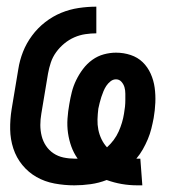

<svg xmlns="http://www.w3.org/2000/svg" viewBox="-20 -548 540 576"><path d="M392 8Q368 8 345 4Q322 0 300 -8Q277 1 252 4.5Q227 8 203 8Q173 8 143.5 2.5Q114 -3 89.5 -17Q65 -31 47 -53Q29 -75 20 -102.5Q11 -130 10.5 -160Q10 -190 15 -221L35 -341Q39 -367 49 -392.5Q59 -418 76 -441Q93 -464 115.5 -481.5Q138 -499 163.5 -509.5Q189 -520 216 -524Q243 -528 269 -528V-448Q253 -448 236 -445.5Q219 -443 203 -436Q187 -429 173 -417.5Q159 -406 148.5 -391.5Q138 -377 132.5 -360.5Q127 -344 124 -327L104 -207Q101 -190 101 -173Q101 -156 105 -140Q109 -124 118 -110.5Q127 -97 140.5 -88Q154 -79 170.5 -75.5Q187 -72 205 -72H213Q201 -89 194 -108.5Q187 -128 184 -149Q181 -170 182.5 -192Q184 -214 188 -236Q191 -254 195.5 -272Q200 -290 208.5 -307.5Q217 -325 229 -341Q241 -357 257 -368.5Q273 -380 291.5 -385Q310 -390 328 -390Q351 -390 372 -383Q393 -376 408 -361.5Q423 -347 432 -327Q441 -307 444 -285Q447 -263 446 -240Q445 -217 441 -194Q438 -178 434 -162Q430 -146 423.5 -130.5Q417 -115 408.5 -100Q400 -85 389 -72H401L407 8ZM301 -106Q312 -116 321 -128Q330 -140 336 -153.5Q342 -167 346 -180.5Q350 -194 352 -207Q354 -218 355 -228Q356 -238 356 -247.5Q356 -257 356 -267Q356 -277 353.5 -286Q351 -295 344.5 -302.5Q338 -310 328 -310Q319 -310 311.5 -304Q304 -298 299 -290.5Q294 -283 290.5 -274.5Q287 -266 284 -257Q281 -248 279 -239.5Q277 -231 275 -222Q273 -206 272.5 -190Q272 -174 275 -159Q278 -144 284.5 -130.5Q291 -117 301 -106Z"/></svg>

Font: Iosevka Curly Medium
Style: Italic
Weight: 500
Italic angle: -9°
Monospace: yes
Designer: Belleve Invis
Foundry: Belleve Invis
Version: Version 22.1.2; ttfautohint (v1.8.4)